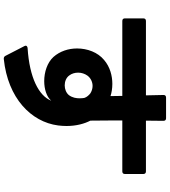

<svg xmlns="http://www.w3.org/2000/svg" viewBox="40 -894 919 1040"><g transform="rotate(90 500.0 -373.5)"><path d="M297 66H299C511 44 640 -82 659 -228C661 -244 662 -259 662 -274C662 -328 649 -372 633 -403L632 -525V-576H908C917 -576 922 -581 922 -590V-690C922 -699 917 -704 908 -704H633L634 -799C634 -808 629 -813 620 -813H508C499 -813 494 -808 494 -800V-799L496 -704H93C84 -704 79 -699 79 -690V-590C79 -581 84 -576 93 -576H499L500 -512C482 -518 459 -522 434 -522C391 -522 342 -510 304 -477C263 -443 242 -387 242 -331C242 -284 257 -238 288 -203C319 -169 371 -153 419 -153C462 -153 504 -166 525 -191C499 -124 400 -73 240 -63C232 -62 227 -58 227 -53C227 -51 228 -48 229 -46L282 57C285 63 290 66 297 66ZM373 -337C373 -355 379 -373 389 -387C403 -406 425 -415 445 -415C460 -415 474 -410 485 -403C494 -396 506 -384 510 -370C511 -363 512 -355 512 -345C512 -327 509 -306 495 -287C483 -272 462 -264 442 -264C421 -264 400 -272 388 -289C378 -302 373 -319 373 -337Z"/></g></svg>

Font: LINE Seed JP_OTF Bold
Style: Regular
Weight: 700
Designer: LINE & Fontrix & Fontworks
Version: Version 1.009